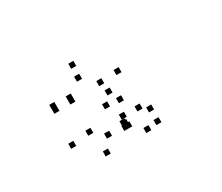

<svg xmlns="http://www.w3.org/2000/svg" viewBox="-71 -945 761 658"><g transform="rotate(-30 310.0 -615.5)"><path d="M131.2 -675.8V-695.8H111.2V-675.8ZM131.2 -660.5V-680.5H111.2V-660.5ZM194.5 -660.5V-680.5H174.5V-660.5ZM194.5 -672.7V-692.7H174.5V-672.7ZM253.3 -717V-737H233.3V-717ZM311.5 -665.7V-685.7H291.5V-665.7ZM311.5 -507V-527H291.5V-507ZM315.5 -501.8V-521.8H295.5V-501.8ZM371 -445.7V-465.7H351V-445.7ZM414.5 -452V-472H394.5V-452ZM414.5 -502.3V-522.3H394.5V-502.3ZM381.8 -525V-545H361.8V-525ZM381.8 -669V-689H361.8V-669ZM258.2 -765.2V-785.2H238.2V-765.2ZM320.3 -623.8V-643.8H300.3V-623.8ZM121 -527.8V-547.8H101V-527.8ZM210.5 -445.7V-465.7H190.5V-445.7ZM309.2 -489.7V-509.7H289.2V-489.7ZM320.8 -489.7V-509.7H300.8V-489.7ZM321 -527.5V-547.5H301V-527.5ZM244.7 -496.5V-516.5H224.7V-496.5ZM194.2 -537.2V-557.2H174.2V-537.2ZM289 -587V-607H269V-587ZM340.8 -581.3V-601.3H320.8V-581.3Z"/></g></svg>

Font: Monaspace Krypton Dots Var
Style: Regular
Weight: 400
Designer: Riley Cran and the Lettermatic Team
Version: Version 1.100 (Monaspace Krypton Dots)